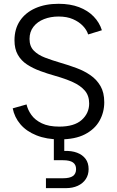

<svg xmlns="http://www.w3.org/2000/svg" viewBox="-20 -727 616 1011"><path d="M295 7Q225 7 172 -14.3Q119 -35.5 87.5 -72.6Q56 -109.7 47 -156.5L119.8 -177.1Q126 -148.9 145.1 -122Q164.1 -95.1 200.1 -77.7Q236.2 -60.3 292.3 -60.3Q370.9 -60.3 410.2 -95.4Q449.5 -130.6 449.5 -182.2Q449.5 -223.2 426.6 -249.9Q403.7 -276.5 363.6 -294.6Q323.6 -312.6 272.3 -327.1Q229.6 -339.1 191.1 -353.3Q152.5 -367.6 121.9 -387.7Q91.3 -407.8 73.8 -438.7Q56.3 -469.5 56.3 -514.8Q56.3 -574.8 85.2 -617.8Q114 -660.7 166.4 -683.9Q218.8 -707 288.5 -707Q349.8 -707 396.1 -689.4Q442.5 -671.7 473.1 -640.2Q503.7 -608.7 516.5 -567.8L444.2 -545.6Q436.7 -569.6 416.3 -590.9Q395.9 -612.2 364.1 -626.1Q332.3 -640 288.5 -640Q246.5 -640 211.6 -626.3Q176.8 -612.7 156.2 -586.1Q135.5 -559.6 135.5 -521.8Q135.5 -483.5 157.8 -460.6Q180.1 -437.6 217.3 -423.5Q254.4 -409.4 298.7 -396.4Q341.5 -384.1 382.8 -368.7Q424 -353.4 456.7 -330.6Q489.5 -307.9 509.2 -273.7Q529 -239.6 529 -188.7Q529 -135.7 504 -91.1Q479 -46.5 427.2 -19.7Q375.5 7 295 7ZM221.9 263.7V211.6H312Q347.8 211.6 364.2 199.7Q380.6 187.8 380.6 163.5Q380.6 140 364.2 128.4Q347.8 116.7 312 116.7H263.5V-19H318.4V67.8Q357.2 66.3 385.9 77.2Q414.6 88.1 430.6 109.6Q446.6 131 446.6 163.5Q446.6 193.7 431.6 216.2Q416.7 238.7 389.7 251.2Q362.7 263.7 326.9 263.7Z"/></svg>

Font: Envelope Sans Variable
Style: Regular
Weight: 500
Designer: Andreas Rasmussen / Norman Anderson
Foundry: mail.de GmbH
Version: Version 1.150